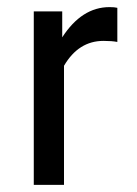

<svg xmlns="http://www.w3.org/2000/svg" viewBox="-20 -520 385 540"><path d="M160 0H75V-488H155V-415Q210 -500 288 -500Q302 -500 310 -498V-402Q295 -405 271 -405Q201 -405 160 -335Z"/></svg>

Font: RopaSansRegular
Style: Regular
Weight: 400
Designer: Botio Nikoltchev
Foundry: Botjo Nikoltchev
Version: Version 1.002